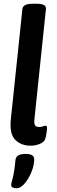

<svg xmlns="http://www.w3.org/2000/svg" viewBox="-20 -773 305 1028"><path d="M144 7Q93 7 61.5 -24.5Q30 -56 38 -134L100 -725Q103 -753 156 -753H176Q229 -753 226 -725L164 -132Q162 -110 168 -101.5Q174 -93 191 -93Q202 -93 210.5 -96.5Q219 -100 224 -100Q235 -100 231 -74Q229 -62 227 -49Q225 -36 221 -27Q216 -12 193 -2.5Q170 7 144 7ZM69 235Q59 235 49.5 231.5Q40 228 40 218Q40 209 43.5 198Q47 187 52.5 161Q58 135 63 83Q66 51 117 51Q163 51 163 79Q163 113 148 149Q133 185 111.5 210Q90 235 69 235Z"/></svg>

Font: Asap Condensed Condensed SemiBold
Style: Italic
Weight: 600
Width: 3
Italic angle: -6°
Designer: Pablo Cosgaya
Foundry: Omnibus-Type
Version: Version 3.001; ttfautohint (v1.8.4.7-5d5b)